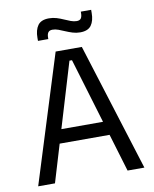

<svg xmlns="http://www.w3.org/2000/svg" viewBox="-89 -878 759 946"><g transform="rotate(-10 290.5 -405.5)"><path d="M108.7 0H24.7L224.7 -639H355.7L556 0H471.9L296.6 -583H283.9ZM435.5 -188.7H144.3V-257.6H435.5ZM360.7 -711Q341.4 -711 323.3 -716.6Q305.3 -722.2 288.7 -729.4Q272.1 -736.7 256.9 -742.3Q241.7 -747.8 227.7 -747.8Q212.7 -747.8 206.2 -738.9Q199.8 -729.9 199.8 -712.6V-705.8H148.1V-721Q148.1 -760 164.4 -783Q180.7 -805.9 220.4 -805.9Q240.1 -805.9 258.3 -800.4Q276.5 -794.8 292.9 -787.3Q309.3 -779.9 324.5 -774.3Q339.8 -768.8 353.3 -768.8Q368.8 -768.8 374.9 -777.8Q380.9 -786.8 380.9 -804.3V-811.1H432.6V-795.5Q432.6 -756.5 416.3 -733.8Q400 -711 360.7 -711Z"/></g></svg>

Font: Anek Devanagari Medium
Style: Regular
Weight: 500
Designer: Kailash Malviya (Devanagari) & Yesha Goshar (Latin)
Foundry: Ek Type
Version: Version 1.003